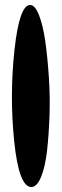

<svg xmlns="http://www.w3.org/2000/svg" viewBox="-20 -774 250 770"><path d="M102.1 -753.9Q121.1 -752.9 137 -711.9Q152.8 -670.9 161.9 -606.4Q170.9 -542 176 -464.4Q181.2 -386.7 178.5 -309.3Q175.8 -231.9 168.5 -168Q161.1 -104 144.5 -64Q127.9 -23.9 106 -23.9Q55.7 -23.9 36.9 -207.8Q18.1 -391.6 38.1 -574.2Q58.1 -756.8 102.1 -753.9Z"/></svg>

Font: Superheroes Libre
Style: Regular
Weight: 400
Version: Version 001.000